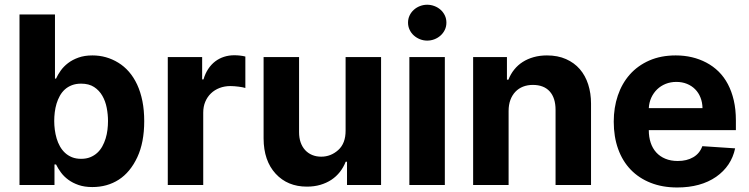

<svg xmlns="http://www.w3.org/2000/svg" viewBox="-20 -789 3197 819"><path d="M63.2 -727.3H214.5V-453.8H219.1Q226.6 -470.5 239 -487.9Q251.4 -505.3 270.1 -519.7Q288.7 -534.1 314.5 -543.3Q340.2 -552.6 374.3 -552.6Q433.9 -552.6 484.4 -521.7Q509.6 -506.4 530 -483Q550.4 -459.5 565 -428.3Q579.5 -397 587.4 -358Q595.2 -318.9 595.2 -272Q595.2 -181.5 565.7 -118.3Q535.5 -54 486.5 -22.5Q437.5 8.9 373.9 8.9Q340.6 8.9 315.3 0.2Q290.1 -8.5 271.5 -22.2Q252.8 -35.9 240.1 -53.1Q227.3 -70.3 219.1 -87.4H212.4V0H63.2ZM326 -111.5Q348 -111.5 365.1 -118.4Q382.1 -125.4 394.9 -137.1Q407.7 -148.8 416.4 -164.6Q425.1 -180.4 430.6 -198.3Q436.1 -216.3 438.4 -235.3Q440.7 -254.3 440.7 -272.7Q440.7 -300.8 435.2 -329.2Q429.7 -357.6 416.5 -380.5Q403.4 -403.4 381.4 -417.8Q359.4 -432.2 326 -432.2Q304 -432.2 286.8 -425.6Q269.5 -419 256.7 -407.5Q244 -396 235.3 -380.3Q226.6 -364.7 221.2 -346.9Q215.9 -329.2 213.6 -310.2Q211.3 -291.2 211.3 -272.7Q211.3 -254.6 213.8 -235.4Q216.3 -216.3 221.6 -198.3Q226.9 -180.4 235.8 -164.6Q244.7 -148.8 257.3 -137.1Q269.9 -125.4 286.9 -118.4Q304 -111.5 326 -111.5Z M695.7 0V-545.5H842.3V-450.3H848Q855.5 -475.9 868.3 -495Q881 -514.2 898.1 -527.2Q915.1 -540.1 935.7 -546.7Q956.3 -553.3 979 -553.3Q1004.3 -553.3 1026.6 -547.9V-413.7Q1021.3 -415.5 1013.7 -416.9Q1006 -418.3 997.3 -419.4Q988.6 -420.5 979.6 -421.2Q970.5 -421.9 962.7 -421.9Q937.9 -421.9 916.5 -413.7Q895.2 -405.5 879.8 -390.6Q864.3 -375.7 855.6 -354.9Q846.9 -334.2 846.9 -308.6V0Z M1104.4 -198.2V-545.5H1255.7V-225.1Q1255.7 -201 1262.4 -181.6Q1269.2 -162.3 1281.6 -148.8Q1294 -135.3 1311.4 -128Q1328.8 -120.7 1350.1 -120.7Q1391.3 -120.7 1422.9 -149.1Q1454.5 -177.6 1454.2 -232.2V-545.5H1605.5V0H1460.2V-99.1H1454.5Q1445.3 -75.3 1429.9 -55.6Q1414.4 -35.9 1393.5 -22Q1372.5 -8.2 1346.2 -0.5Q1320 7.1 1289.1 7.1Q1206.7 7.1 1155.9 -47.9Q1104.8 -103.3 1104.4 -198.2Z M1726.2 0V-545.5H1877.5V0ZM1720.5 -692.5Q1720.5 -709.2 1727.3 -723.2Q1734 -737.2 1745.4 -747.3Q1756.7 -757.5 1771.5 -763.1Q1786.2 -768.8 1802.2 -768.8Q1818.2 -768.8 1833.1 -763.1Q1848 -757.5 1859.4 -747.3Q1870.7 -737.2 1877.5 -723.2Q1884.2 -709.2 1884.2 -692.5Q1884.2 -675.8 1877.5 -661.8Q1870.7 -647.7 1859.2 -637.4Q1847.7 -627.1 1832.9 -621.4Q1818.2 -615.8 1802.2 -615.8Q1786.2 -615.8 1771.5 -621.6Q1756.7 -627.5 1745.4 -637.6Q1734 -647.7 1727.3 -661.9Q1720.5 -676.1 1720.5 -692.5Z M1998.2 -545.5H2142.4V-449.2H2148.8Q2158 -473 2173.5 -492.2Q2188.9 -511.4 2209.7 -524.7Q2230.5 -538 2256.6 -545.3Q2282.7 -552.6 2312.9 -552.6Q2359.4 -552.6 2394.5 -536.9Q2429.7 -521.3 2453.3 -494Q2476.9 -466.6 2489 -429Q2501.1 -391.3 2501.1 -347.3V0H2349.8V-320.3Q2349.8 -371.4 2324.8 -399.1Q2299.7 -426.8 2252.8 -426.8Q2230.1 -426.8 2211.1 -419.4Q2192.1 -411.9 2178.4 -397.5Q2164.8 -383.2 2157.1 -362.6Q2149.5 -342 2149.5 -315.3V0H1998.2Z M2598 -270.2Q2598 -329.9 2615.4 -381.4Q2632.8 -432.9 2666.5 -471.1Q2700.3 -509.2 2749.6 -530.9Q2799 -552.6 2862.6 -552.6Q2934.7 -552.6 2992.9 -522Q3022 -506.7 3045.3 -483.8Q3068.5 -460.9 3084.9 -430Q3101.2 -399.1 3110.1 -360.6Q3119 -322.1 3119 -275.6V-234H2747.5V-233.7Q2747.5 -204.5 2755.5 -180.4Q2763.5 -156.2 2779.3 -138.8Q2795.1 -121.4 2818.2 -111.9Q2841.3 -102.3 2871.1 -102.3Q2909.8 -102.3 2937.1 -118.3Q2964.5 -134.2 2975.9 -165.5L3115.8 -156.2Q3099.8 -80.3 3034.8 -34.8Q2969.1 10.7 2868.6 10.7Q2805.8 10.7 2755.7 -9.1Q2705.6 -28.8 2670.5 -65.2Q2635.3 -101.6 2616.7 -153.6Q2598 -205.6 2598 -270.2ZM2747.5 -327.8H2976.6Q2976.2 -352.3 2968 -372.9Q2959.9 -393.5 2945.3 -408.2Q2930.8 -422.9 2910.3 -431.3Q2889.9 -439.6 2865.1 -439.6Q2840.6 -439.6 2819.6 -431.3Q2798.7 -422.9 2783.2 -408Q2767.8 -393.1 2758.3 -372.7Q2748.9 -352.3 2747.5 -327.8Z"/></svg>

Font: Inter P
Style: Bold
Weight: 700
Designer: Rasmus Andersson
Foundry: rsms
Version: Version 3.018;git-588b23468